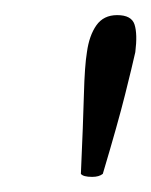

<svg xmlns="http://www.w3.org/2000/svg" viewBox="-20 -729 200 254"><path d="M102 -495Q90 -495 87 -499Q90 -566 91 -604Q92 -642 95 -660Q98 -682 107.5 -695.5Q117 -709 135 -709Q154 -709 158 -696.5Q162 -684 159 -660Q155 -642 145.5 -604Q136 -566 116 -499Q111 -495 102 -495Z"/></svg>

Font: Petrona Light
Style: Italic
Weight: 300
Italic angle: -9°
Designer: Ringo R. Seeber
Foundry: Ringo R. Seeber
Version: Version 2.001; ttfautohint (v1.8.3)